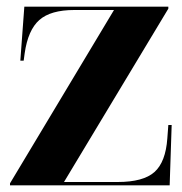

<svg xmlns="http://www.w3.org/2000/svg" viewBox="-20 -556 546 576"><path d="M10 0H489L495 -181H485L482 -141Q477 -70 443.5 -40Q410 -10 333 -10H172L485 -530V-536H53L41 -374H51L54 -396Q64 -466 98 -496Q132 -526 203 -526H322L10 -6Z"/></svg>

Font: Noto Serif Display SemiCondensed Extra
Style: Regular
Weight: 800
Width: 4
Designer: Monotype Design Team
Foundry: Monotype Imaging Inc.
Version: Version 1.900